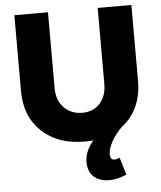

<svg xmlns="http://www.w3.org/2000/svg" viewBox="-61 -754 871 1039"><g transform="rotate(-5 374.5 -234.0)"><path d="M508.8 -701.2H691.9V-289.1Q691.9 -210.9 663.8 -149.4Q635.7 -87.9 583 -48.8Q547.9 -14.2 526.4 24.7Q504.9 63.5 504.9 92.8Q504.9 124 526.9 124Q542 124 556.2 116.2L585 210.9Q535.2 232.9 490.2 232.9Q439 232.9 407.5 205.3Q376 177.7 376 125Q376 65.4 422.9 11.2Q392.6 13.2 376 13.2Q230.5 13.2 143.3 -69.1Q56.2 -151.4 56.2 -289.1V-701.2H238.8V-289.1Q238.8 -222.7 277.6 -182.9Q316.4 -143.1 377 -143.1Q436 -143.1 472.4 -182.4Q508.8 -221.7 508.8 -289.1Z"/></g></svg>

Font: Montserrat-Arabic
Style: Bold
Weight: 700
Designer: Mohamed Gaber
Foundry: Kief Type Foundry
Version: Version 5.008;PS 005.008;hotconv 1.0.88;makeotf.lib2.5.64775